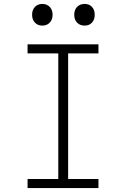

<svg xmlns="http://www.w3.org/2000/svg" viewBox="-20 -955 640 975"><path d="M120 0V-46H276V-684H120V-730H480V-684H326V-46H480V0ZM410 -825Q386 -825 371.5 -840Q357 -855 357 -880Q357 -905 371.5 -920Q386 -935 410 -935Q433 -935 447 -920Q461 -905 461 -880Q461 -855 447 -840Q433 -825 410 -825ZM195 -825Q172 -825 157.5 -840Q143 -855 143 -880Q143 -905 157.5 -920Q172 -935 195 -935Q218 -935 232.5 -920Q247 -905 247 -880Q247 -855 232.5 -840Q218 -825 195 -825Z"/></svg>

Font: JetBrains Mono NL Thin
Style: Regular
Weight: 100
Monospace: yes
Designer: Philipp Nurullin, Konstantin Bulenkov
Foundry: JetBrains
Version: Version 2.305; ttfautohint (v1.8.4.7-5d5b)